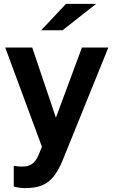

<svg xmlns="http://www.w3.org/2000/svg" viewBox="-20 -750 589 989"><path d="M110 219Q81 219 51 211V104Q60 106 72 107Q84 108 96 108Q126 108 145.5 94Q165 80 177 52L196 6L7 -505H146L268 -144L402 -505H538L301 80Q280 130 254.5 161Q229 192 194.5 205.5Q160 219 110 219ZM192 -594 320 -730H475L302 -594Z"/></svg>

Font: Red Hat Text SemiBold
Style: Regular
Weight: 600
Designer: Pentagram, MCKL
Foundry: MCKL
Version: Version 1.030